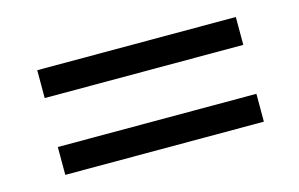

<svg xmlns="http://www.w3.org/2000/svg" viewBox="-48 -478 726 466"><g transform="rotate(-15 315.0 -244.5)"><path d="M68 -376H567V-306H68ZM68 -183H567V-113H68Z"/></g></svg>

Font: Rosario Light
Style: Regular
Weight: 300
Designer: Hector Gatti
Foundry: Omnibus Type
Version: Version 1.101; ttfautohint (v1.8.1.43-b0c9)